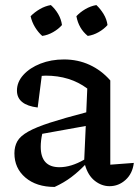

<svg xmlns="http://www.w3.org/2000/svg" viewBox="-20 -729 549 759"><path d="M196 10Q124 10 80.5 -27Q37 -64 37 -123Q37 -150 48.5 -170.5Q60 -191 91 -208.5Q122 -226 177.5 -244Q233 -262 321 -285L325 -379Q257 -430 160 -430Q153 -430 145 -429L129 -304Q47 -314 47 -371Q47 -405 72.5 -433Q98 -461 140 -477.5Q182 -494 233 -494Q288 -494 334.5 -472.5Q381 -451 416 -411V-78L509 -85Q504 -43 476.5 -18Q449 7 413 7Q382 7 355 -14Q328 -35 316 -77Q290 -50 261.5 -28.5Q233 -7 196 10ZM141 -149Q141 -68 215 -68Q261 -68 313 -98L319 -231L147 -200Q144 -187 142.5 -174Q141 -161 141 -149ZM181 -709Q198 -694 210 -673.5Q222 -653 225 -630Q211 -614 190 -602Q169 -590 147 -587Q131 -601 118.5 -621.5Q106 -642 101 -665Q117 -681 137.5 -693Q158 -705 181 -709ZM361 -709Q377 -694 389.5 -673.5Q402 -653 405 -630Q391 -614 370 -602Q349 -590 327 -587Q291 -616 282 -665Q297 -681 317.5 -693Q338 -705 361 -709Z"/></svg>

Font: Piazzolla Medium
Style: Regular
Weight: 500
Designer: Juan Pablo del Peral
Foundry: Huerta Tipografica
Version: Version 1.330